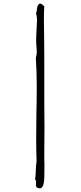

<svg xmlns="http://www.w3.org/2000/svg" viewBox="-20 -855 440 1045"><path d="M181 166Q176 160 175.5 154.5Q175 149 176 143Q177 138 176.5 132.5Q176 127 171 121Q175 93 175 69.5Q175 46 179 24Q177 -40 177 -103.5Q177 -167 178 -230Q180 -308 180 -386Q180 -464 175 -542Q175 -543 176 -544Q178 -551 179.5 -561Q181 -571 179 -594Q176 -625 177 -650Q178 -675 179 -697Q181 -721 181.5 -742Q182 -763 176 -783Q179 -789 180 -794.5Q181 -800 181 -806Q182 -814 184 -821Q186 -828 194 -835Q201 -836 204.5 -834Q208 -832 212 -829Q213 -827 215.5 -825Q218 -823 221 -821Q219 -788 219 -753Q219 -718 220 -673Q220 -645 220.5 -613Q221 -581 221 -542Q221 -484 221 -425.5Q221 -367 221 -308Q222 -235 222 -161Q222 -87 221 -12Q221 1 221 14Q221 27 222 39Q222 82 221 114.5Q220 147 211 161.5Q202 176 181 166Z"/></svg>

Font: Yuji Mai
Style: Regular
Weight: 400
Designer: Kataoka Yuji
Foundry: Kinuta Font Factory
Version: Version 3.002